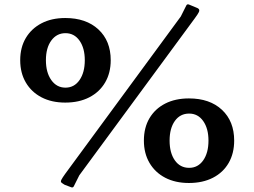

<svg xmlns="http://www.w3.org/2000/svg" viewBox="-20 -822 1158 874"><path d="M277 -355Q215 -355 169 -379Q123 -403 97.5 -446.5Q72 -490 72 -548Q72 -606 97.5 -649Q123 -692 169 -716Q215 -740 277 -740Q372 -740 428 -688Q484 -636 484 -548Q484 -490 458.5 -446.5Q433 -403 386.5 -379Q340 -355 277 -355ZM278 -423Q318 -423 342 -457.5Q366 -492 366 -548Q366 -603 342 -637Q318 -671 278 -671Q238 -671 213.5 -637.5Q189 -604 189 -548Q189 -492 213.5 -457.5Q238 -423 278 -423ZM840 11Q778 11 732 -13Q686 -37 660.5 -80.5Q635 -124 635 -182Q635 -241 660.5 -284Q686 -327 732 -350.5Q778 -374 840 -374Q935 -374 990.5 -322Q1046 -270 1046 -182Q1046 -124 1021 -80.5Q996 -37 949.5 -13Q903 11 840 11ZM841 -58Q881 -58 905 -92Q929 -126 929 -182Q929 -237 905 -271Q881 -305 841 -305Q800 -305 776 -271.5Q752 -238 752 -182Q752 -126 776 -92Q800 -58 841 -58ZM828 -797Q832 -805 841 -801L870 -789Q882 -785 885.5 -780Q889 -775 885 -766.5Q881 -758 867 -739L341 -24L316 26Q312 34 303 30L274 19Q264 13 259.5 9Q255 5 259.5 -4Q264 -13 277 -31L803 -747Z"/></svg>

Font: Hahmlet SemiBold
Style: Regular
Weight: 600
Version: Version 1.002